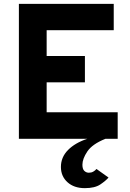

<svg xmlns="http://www.w3.org/2000/svg" viewBox="-20 -720 672 996"><path d="M78 0V-700H570V-563.5H222V-429.5H420.5V-293H222V-137.5H590.5V0ZM420 256Q364 256 330 225.2Q296 194.5 296 146Q296 95.5 332.8 58.2Q369.5 21 433 0H527Q458.5 27.5 433 65.8Q407.5 104 407.5 134.5Q407.5 157 417.5 166.5Q427.5 176 441 176Q454 176 464 170.2Q474 164.5 480.5 156.5L543 201Q529 217.5 500.5 236.8Q472 256 420 256Z"/></svg>

Font: Overpass ExtraBold
Style: Regular
Weight: 800
Designer: Delve Withrington, Dave Bailey, Thomas Jockin
Foundry: Delve Fonts LLC
Version: Version 4.000; ttfautohint (v1.8.3)